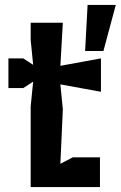

<svg xmlns="http://www.w3.org/2000/svg" viewBox="-20 -756 488 776"><path d="M234 -314 224 -415 388 -385V-520L224 -490L234 -664H104V-594L114 -494L74 -520H14V-400H74L114 -426L104 -326V0H384V-120H274L224 -94ZM324 -550H398L448 -736H334Z"/></svg>

Font: Pescante Normal
Style: Regular
Weight: 400
Designer: Ariel Martín Pérez
Foundry: Tunera Type Foundry
Version: Version 1.000;FEAKit 1.0